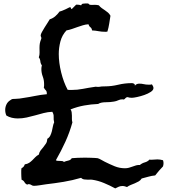

<svg xmlns="http://www.w3.org/2000/svg" viewBox="-20 -927 966 1099"><path d="M916 6.8Q916 15.6 913.1 25.4Q901.4 37.1 890.1 50.3Q878.9 63.5 868.2 77.1Q847.7 79.1 829.1 84.5Q810.5 89.8 791 94.7Q784.2 105.5 773.9 111.3Q763.7 117.2 752 122.1Q740.2 127 728 131.8Q715.8 136.7 707 143.6Q701.2 141.6 694.8 139.6Q688.5 137.7 680.7 137.7Q669.9 137.7 660.2 141.6Q650.4 145.5 639.6 151.4Q609.4 134.8 575.2 120.6Q541 106.4 506.8 101.6Q502 100.6 496.1 101.1Q490.2 101.6 484.4 101.6Q474.6 101.6 462.9 100.1Q451.2 98.6 444.3 90.8Q394.5 105.5 344.2 113.8Q293.9 122.1 243.2 127.9Q229.5 129.9 208 133.3Q186.5 136.7 173.8 136.7Q166 136.7 159.2 131.8Q152.3 127 144.5 127Q139.6 127 135.7 129.9Q125 125 120.1 115.7Q115.2 106.4 103.5 101.6Q102.5 91.8 102.1 83Q101.6 74.2 101.6 64.5V49.8Q101.6 43 103.5 35.2Q111.3 32.2 115.2 26.9Q119.1 21.5 122.1 13.7Q136.7 11.7 147 4.9Q157.2 -2 165.5 -10.3Q173.8 -18.6 182.1 -27.3Q190.4 -36.1 202.1 -42Q205.1 -56.6 212.9 -66.4Q220.7 -76.2 228.5 -85.4Q236.3 -94.7 243.2 -105.5Q250 -116.2 251 -132.8Q261.7 -138.7 267.6 -150.4Q273.4 -162.1 276.9 -175.8Q280.3 -189.5 282.7 -203.1Q285.2 -216.8 290 -226.6Q286.1 -242.2 287.1 -257.8Q288.1 -273.4 279.3 -287.1Q253.9 -286.1 229.5 -279.8Q205.1 -273.4 181.2 -266.6Q157.2 -259.8 132.3 -254.4Q107.4 -249 82 -249Q64.5 -249 47.9 -252.9Q31.2 -256.8 16.6 -265.6Q9.8 -280.3 9.8 -297.9Q9.8 -314.5 17.1 -329.6Q24.4 -344.7 39.1 -353.5Q41 -355.5 45.4 -357.9Q49.8 -360.4 51.8 -360.4Q55.7 -361.3 60.5 -360.8Q65.4 -360.4 70.3 -361.3Q81.1 -361.3 91.8 -362.8Q102.5 -364.3 113.3 -366.2Q147.5 -371.1 180.7 -377.9Q213.9 -384.8 248 -387.7V-391.6Q248 -405.3 241.7 -410.6Q235.4 -416 230.5 -426.8Q232.4 -431.6 232.4 -436.5V-446.3Q232.4 -468.8 224.6 -489.3Q216.8 -509.8 216.8 -532.2Q216.8 -542 219.7 -552.7Q211.9 -563.5 210.9 -576.2Q210 -588.9 202.1 -598.6Q207 -612.3 206.5 -626Q206.1 -639.6 206.1 -653.3Q206.1 -668 208 -678.7Q210 -689.5 215.8 -704.1Q216.8 -705.1 216.8 -708Q216.8 -712.9 214.8 -716.3Q212.9 -719.7 212.9 -724.6Q212.9 -730.5 219.7 -743.2Q226.6 -755.9 235.4 -770Q244.1 -784.2 252.9 -797.4Q261.7 -810.5 264.6 -816.4Q283.2 -822.3 296.4 -834Q309.6 -845.7 321.3 -861.3Q328.1 -862.3 337.4 -866.2Q346.7 -870.1 355.5 -874L371.1 -881.8Q377.9 -885.7 380.9 -885.7Q385.7 -885.7 385.7 -881.3Q385.7 -877 390.6 -875L416 -900.4H421.9Q427.7 -900.4 433.1 -899.4Q438.5 -898.4 444.3 -896.5Q447.3 -904.3 454.1 -905.8Q460.9 -907.2 468.8 -907.2H482.4Q489.3 -905.3 488.8 -903.8Q488.3 -902.3 493.2 -900.4Q498 -898.4 507.3 -898.9Q516.6 -899.4 523.4 -899.4Q534.2 -899.4 545.9 -896.5Q552.7 -887.7 562 -880.9Q571.3 -874 580.6 -868.2Q589.8 -862.3 598.1 -855Q606.4 -847.7 612.3 -836.9Q608.4 -813.5 605 -791Q601.6 -768.6 594.7 -746.1Q590.8 -745.1 586.9 -745.1H581.1Q561.5 -745.1 543.9 -748.5Q526.4 -752 506.8 -752.9Q505.9 -764.6 497.6 -771Q489.3 -777.3 486.3 -788.1Q469.7 -787.1 454.1 -782.2Q438.5 -777.3 422.9 -772Q407.2 -766.6 392.1 -761.2Q377 -755.9 360.4 -752.9Q335 -725.6 325.7 -689.5Q316.4 -653.3 316.4 -618.2Q316.4 -568.4 330.1 -512.7Q343.8 -457 367.2 -413.1Q372.1 -412.1 377.9 -412.1H388.7Q422.9 -412.1 455.1 -418.5Q487.3 -424.8 521.5 -429.7Q523.4 -430.7 526.4 -430.7Q529.3 -430.7 532.7 -430.2Q536.1 -429.7 539.1 -429.7H545.9Q553.7 -431.6 562 -432.1Q570.3 -432.6 579.1 -432.6Q618.2 -432.6 656.2 -441.9Q694.3 -451.2 735.4 -451.2Q741.2 -451.2 747.1 -447.8Q752.9 -444.3 752 -436.5Q760.7 -448.2 777.3 -448.2Q791 -448.2 803.2 -445.3Q815.4 -442.4 829.1 -442.4H838.9Q844.7 -442.4 849.6 -444.3Q852.5 -439.5 855.5 -434.1Q858.4 -428.7 858.4 -422.9Q858.4 -411.1 842.8 -400.9Q827.1 -390.6 806.2 -383.3Q785.2 -376 764.6 -371.6Q744.1 -367.2 734.4 -367.2Q720.7 -367.2 710 -371.1Q702.1 -370.1 698.7 -365.7Q695.3 -361.3 689.5 -357.4Q685.5 -358.4 679.7 -358.4Q668 -358.4 656.7 -353Q645.5 -347.7 632.8 -345.7Q623 -343.8 610.4 -342.8L585.9 -341.8Q574.2 -341.8 562.5 -339.8Q550.8 -337.9 542 -332Q500 -330.1 461.9 -323.2Q423.8 -316.4 383.8 -300.8Q388.7 -293.9 390.1 -285.2Q391.6 -276.4 391.6 -265.6V-245.1Q391.6 -235.4 394.5 -226.6Q378.9 -169.9 354.5 -116.2Q330.1 -62.5 299.8 -9.8Q303.7 -6.8 310.5 -6.3Q317.4 -5.9 324.2 -5.9Q331.1 -5.9 336.9 -4.9Q342.8 -3.9 345.7 0Q356.4 -4.9 370.6 -7.8Q384.8 -10.7 390.6 -21.5Q425.8 -24.4 458 -24.4H475.6Q487.3 -24.4 499.5 -23.9Q511.7 -23.4 522.9 -22.9Q534.2 -22.5 539.1 -21.5Q548.8 -18.6 559.6 -12.2Q570.3 -5.9 580.1 -1Q607.4 12.7 635.7 24.4Q664.1 36.1 695.3 36.1Q707 36.1 717.8 33.2Q728.5 30.3 738.8 26.4Q749 22.5 759.3 19.5Q769.5 16.6 780.3 17.6Q793 6.8 809.1 2.4Q825.2 -2 835.9 -13.7Q838.9 -12.7 841.8 -12.7H848.6Q857.4 -12.7 865.2 -13.7Q873 -14.6 880.9 -14.6Q896.5 -14.6 913.1 -9.8Q916 -1 916 6.8Z"/></svg>

Font: RockSalt
Style: Regular
Weight: 400
Designer: Squid
Foundry: Font Diner, Inc DBA Sideshow
Version: Version 1.000